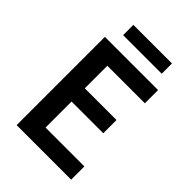

<svg xmlns="http://www.w3.org/2000/svg" viewBox="-234 -905 1006 1006"><g transform="rotate(45 269.0 -402.0)"><path d="M83 0V-654H477V-556H199V-389H434V-291H199V-98H487V0ZM144 -728V-804H430V-728Z"/></g></svg>

Font: Giro Sans Semibold
Style: Regular
Weight: 600
Designer: Paul D. Hunt
Foundry: Adobe Systems Incorporated
Version: Version 1.000;PS 1.0;hotconv 1.0.88;makeotf.lib2.5.647800